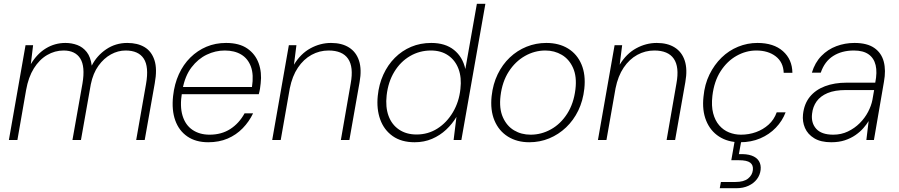

<svg xmlns="http://www.w3.org/2000/svg" viewBox="-20 -740 4755 1015"><path d="M27 0 115 -501H155L143 -401Q176 -456 223 -484.5Q270 -513 326 -513Q359 -513 388.5 -502Q418 -491 438.5 -465Q459 -439 465 -393Q492 -446 541.5 -479.5Q591 -513 653 -513Q707 -513 744 -491Q781 -469 796.5 -422Q812 -375 798 -299L745 0H700L752 -296Q768 -387 740 -430Q712 -473 644 -473Q604 -473 566.5 -452.5Q529 -432 500.5 -392.5Q472 -353 460 -294L408 0H363L416 -299Q431 -388 404.5 -430.5Q378 -473 316 -473Q270 -473 229 -449Q188 -425 159 -378.5Q130 -332 118 -264L72 0Z M1081 12Q1015 12 970.5 -18.5Q926 -49 906.5 -103.5Q887 -158 895 -232Q902 -296 925.5 -347.5Q949 -399 986.5 -436Q1024 -473 1071.5 -493Q1119 -513 1175 -513Q1245 -513 1287.5 -483.5Q1330 -454 1347.5 -405.5Q1365 -357 1358 -299Q1357 -286 1354.5 -271Q1352 -256 1348 -242H928L935 -280H1312Q1322 -345 1306.5 -387.5Q1291 -430 1255.5 -451.5Q1220 -473 1168 -473Q1119 -473 1073 -451Q1027 -429 992.5 -384Q958 -339 945 -268L942 -250Q930 -178 945 -128.5Q960 -79 997.5 -53.5Q1035 -28 1088 -28Q1151 -28 1197.5 -58Q1244 -88 1273 -141H1318Q1297 -97 1263 -62Q1229 -27 1183.5 -7.5Q1138 12 1081 12Z M1419 0 1507 -501H1547L1534 -398Q1569 -456 1621 -484.5Q1673 -513 1730 -513Q1787 -513 1825 -489Q1863 -465 1878 -419Q1893 -373 1881 -306L1827 0H1782L1834 -299Q1850 -386 1820 -429.5Q1790 -473 1717 -473Q1669 -473 1627 -450Q1585 -427 1555 -382.5Q1525 -338 1512 -273L1464 0Z M2172 12Q2102 12 2056 -20.5Q2010 -53 1990 -108.5Q1970 -164 1977 -233Q1983 -294 2006.5 -345.5Q2030 -397 2067.5 -434.5Q2105 -472 2153.5 -492.5Q2202 -513 2260 -513Q2334 -513 2380 -476Q2426 -439 2440 -375L2501 -720H2546L2419 0H2378L2393 -122Q2371 -85 2338.5 -54.5Q2306 -24 2264 -6Q2222 12 2172 12ZM2182 -29Q2243 -29 2292.5 -60.5Q2342 -92 2374.5 -147Q2407 -202 2414 -270Q2421 -330 2404 -375.5Q2387 -421 2349.5 -447Q2312 -473 2258 -473Q2198 -473 2147.5 -443.5Q2097 -414 2064.5 -360.5Q2032 -307 2024 -236Q2017 -174 2034 -127.5Q2051 -81 2089.5 -55Q2128 -29 2182 -29Z M2778 12Q2713 12 2665 -18Q2617 -48 2594 -103Q2571 -158 2579 -232Q2586 -296 2611 -347.5Q2636 -399 2675 -436Q2714 -473 2763.5 -493Q2813 -513 2868 -513Q2935 -513 2983 -483.5Q3031 -454 3054 -399.5Q3077 -345 3069 -271Q3062 -207 3037 -155.5Q3012 -104 2972.5 -66.5Q2933 -29 2883.5 -8.5Q2834 12 2778 12ZM2785 -28Q2842 -28 2893 -56.5Q2944 -85 2978.5 -139Q3013 -193 3022 -268Q3030 -335 3009.5 -381Q2989 -427 2950 -450Q2911 -473 2863 -473Q2806 -473 2755 -444Q2704 -415 2669.5 -361.5Q2635 -308 2626 -233Q2618 -166 2638.5 -120Q2659 -74 2697.5 -51Q2736 -28 2785 -28Z M3141 0 3229 -501H3269L3256 -398Q3291 -456 3343 -484.5Q3395 -513 3452 -513Q3509 -513 3547 -489Q3585 -465 3600 -419Q3615 -373 3603 -306L3549 0H3504L3556 -299Q3572 -386 3542 -429.5Q3512 -473 3439 -473Q3391 -473 3349 -450Q3307 -427 3277 -382.5Q3247 -338 3234 -273L3186 0Z M3892 12Q3828 12 3781.5 -18Q3735 -48 3713 -102.5Q3691 -157 3699 -229Q3705 -294 3730.5 -346Q3756 -398 3794.5 -435.5Q3833 -473 3882 -493Q3931 -513 3984 -513Q4070 -513 4119 -469.5Q4168 -426 4169 -355H4123Q4121 -411 4081 -442Q4041 -473 3978 -473Q3924 -473 3874 -445Q3824 -417 3789.5 -363.5Q3755 -310 3746 -233Q3740 -180 3750 -141.5Q3760 -103 3782 -77.5Q3804 -52 3834 -40Q3864 -28 3897 -28Q3939 -28 3976.5 -41.5Q4014 -55 4043 -81Q4072 -107 4086 -146H4133Q4116 -101 4081.5 -65Q4047 -29 3999 -8.5Q3951 12 3892 12ZM3785 255 3791 222H3868Q3912 222 3934.5 204Q3957 186 3960 159Q3963 133 3946 120Q3929 107 3886 107H3846L3866 -7H3901L3886 75Q3927 73 3953.5 82.5Q3980 92 3992 111.5Q4004 131 4001 158Q3998 185 3981.5 207Q3965 229 3937 242Q3909 255 3873 255Z M4374 12Q4319 12 4284.5 -9Q4250 -30 4235.5 -63.5Q4221 -97 4225 -135Q4231 -191 4261 -228Q4291 -265 4341 -284Q4391 -303 4456 -303H4607Q4618 -358 4609 -395.5Q4600 -433 4571.5 -453Q4543 -473 4494 -473Q4430 -473 4384.5 -444Q4339 -415 4319 -356H4272Q4288 -409 4322 -444Q4356 -479 4401.5 -496Q4447 -513 4497 -513Q4564 -513 4602 -486.5Q4640 -460 4652 -414Q4664 -368 4653 -308L4600 0H4560L4572 -100Q4561 -82 4544 -62.5Q4527 -43 4502.5 -26Q4478 -9 4446.5 1.5Q4415 12 4374 12ZM4385 -28Q4427 -28 4462.5 -45Q4498 -62 4525 -89Q4552 -116 4569 -148.5Q4586 -181 4592 -212L4601 -264H4452Q4393 -264 4355 -248Q4317 -232 4297 -204Q4277 -176 4273 -139Q4267 -90 4295 -59Q4323 -28 4385 -28Z"/></svg>

Font: DM Sans 17pt ExtraLight
Style: Italic
Weight: 250
Italic angle: -10°
Version: Version 4.004;gftools[0.9.30]